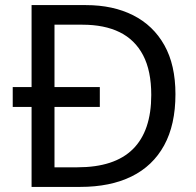

<svg xmlns="http://www.w3.org/2000/svg" viewBox="-20 -734 770 754"><path d="M317 -714Q424 -714 503 -674Q582 -634 625.5 -556.5Q669 -479 669 -364Q669 -244 624.5 -163Q580 -82 496.5 -41Q413 0 295 0H104V-314H30V-392H104V-714ZM304 -637H194V-392H372V-314H194V-77H284Q430 -77 502 -148.5Q574 -220 574 -361Q574 -456 542 -517Q510 -578 450 -607.5Q390 -637 304 -637Z"/></svg>

Font: Noto Sans Ambassadori
Style: Regular
Weight: 400
Designer: Monotype Design Team
Foundry: Monotype Imaging Inc.
Version: Version 2.013